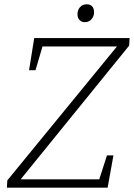

<svg xmlns="http://www.w3.org/2000/svg" viewBox="-20 -872 622 892"><path d="M12 0 14 -34 529 -663 533 -656H164L180 -665L145 -546H115L139 -695H582L580 -660L68 -29L65 -39H457L438 -29L477 -150H507L480 0ZM374 -769Q359 -769 349.5 -779Q340 -789 340 -806Q340 -826 352 -839Q364 -852 383 -852Q399 -852 408 -842.5Q417 -833 417 -815Q417 -796 405 -782.5Q393 -769 374 -769Z"/></svg>

Font: Bitter Thin Light
Style: Italic
Weight: 300
Italic angle: -9°
Version: Version 2.002